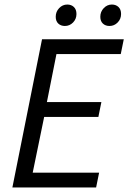

<svg xmlns="http://www.w3.org/2000/svg" viewBox="-20 -830 568 850"><path d="M34.8 0 166.1 -656.3H528L514.6 -590.6H229.9L187.6 -378H428.8L415.5 -312.2H175.5L124.8 -65.7H418.8L405.5 0ZM267.4 -715Q249.5 -715 238.1 -725.6Q226.7 -736.3 226.7 -755.7Q226.7 -778.2 241.8 -794Q257 -809.9 277.8 -809.9Q295.7 -809.9 307.1 -799Q318.5 -788.1 318.5 -767.9Q318.5 -745.9 303.4 -730.4Q288.2 -715 267.4 -715ZM464.8 -715Q446.9 -715 435.5 -725.6Q424.1 -736.3 424.1 -755.7Q424.1 -778.2 439.3 -794Q454.4 -809.9 475.2 -809.9Q493.1 -809.9 504.6 -799Q516 -788.1 516 -767.9Q516 -745.9 500.8 -730.4Q485.7 -715 464.8 -715Z"/></svg>

Font: Source Sans 3 VF
Style: Italic
Weight: 200
Italic angle: -11°
Designer: Paul D. Hunt
Foundry: Adobe Systems Incorporated
Version: Version 3.042;hotconv 1.0.118;makeotfexe 2.5.65603